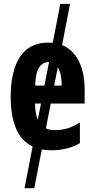

<svg xmlns="http://www.w3.org/2000/svg" viewBox="-20 -780 498 1009"><path d="M233.9 -556.2Q245.6 -556.2 257.3 -555.2L296.9 -759.8H348.1L306.2 -543Q363.8 -519.5 394.3 -458.5Q424.8 -397.5 424.8 -309.1V-235.8H246.6L221.2 -105Q240.7 -96.2 268.1 -96.2Q302.7 -96.2 333.7 -105.2Q364.7 -114.3 399.9 -136.2V-27.8Q335.9 9.8 250 9.8Q223.1 9.8 199.7 5.4L160.2 209H108.9L151.4 -10.3Q91.3 -39.1 63.7 -106.2Q36.1 -173.3 36.1 -270Q36.1 -408.2 85.9 -482.2Q135.7 -556.2 233.9 -556.2ZM236.8 -454.1Q204.6 -454.1 185.5 -425Q166.5 -396 165 -330.1H213.4L237.8 -454.1ZM304.2 -330.1Q304.2 -393.6 283.7 -426.3L264.6 -330.1ZM164.1 -235.8Q164.6 -182.6 178.7 -150.4L195.3 -235.8Z"/></svg>

Font: Open Sans Condensed
Style: Bold
Weight: 700
Width: 3
Designer: Monotype Design Team
Foundry: Monotype Imaging Inc.
Version: Version 3.003; ttfautohint (v1.8.4)